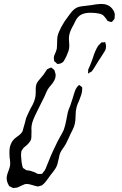

<svg xmlns="http://www.w3.org/2000/svg" viewBox="-20 -840 619 978"><path d="M271 -515Q271 -515 263 -523Q258 -526 256 -529Q255 -531 255 -537L254 -547Q254 -547 257 -559Q259 -563 263 -572.5Q267 -582 269 -590Q270 -593 270 -601Q271 -609 271 -625Q271 -645 273 -655Q278 -676 293 -704Q308 -732 327 -756Q330 -760 338.5 -771.5Q347 -783 355.5 -790.5Q364 -798 373 -802Q385 -807 400.5 -808.5Q416 -810 422 -811L446 -814Q470 -819 494 -820Q514 -820 525 -815Q540 -810 551.5 -796Q563 -782 565 -766L564 -755V-748Q564 -744 560 -740Q556 -736 555 -734Q554 -733 552 -730.5Q550 -728 549 -728H548Q545 -728 542.5 -729Q540 -730 538 -730Q537 -731 533.5 -731.5Q530 -732 529 -733Q527 -734 525 -738Q523 -742 521 -744Q509 -761 501 -765Q493 -770 480.5 -771.5Q468 -773 464 -774L441 -775Q396 -775 377 -752Q370 -745 364.5 -733.5Q359 -722 357 -718Q355 -714 347 -699.5Q339 -685 335 -671Q331 -657 331 -644Q331 -635 332 -625.5Q333 -616 333 -606Q333 -593 329 -581Q325 -569 316 -549Q314 -546 310 -538Q306 -530 302 -525Q301 -523 289 -517Q287 -517 281 -515Q275 -513 271 -515ZM518 -589Q517 -585 515 -582Q513 -579 512 -577Q507 -568 495 -550L483 -532Q483 -532 459 -493Q457 -490 453 -484Q449 -478 446 -475L436 -470Q435 -469 432.5 -467.5Q430 -466 428 -465L429 -474V-482Q429 -487 433 -494Q437 -501 438 -505Q443 -516 446 -525.5Q449 -535 452 -542Q466 -587 481 -608Q481 -608 492 -619Q493 -620 494 -621.5Q495 -623 496 -623Q498 -625 502 -624.5Q506 -624 507 -624Q508 -624 511.5 -625Q515 -626 516 -625Q517 -624 517 -620Q520 -611 520 -607Q520 -595 518 -589ZM398 -376Q396 -359 382 -325Q375 -312 370 -294Q365 -275 365 -250Q365 -226 361 -209Q358 -195 350 -179Q342 -163 339 -157Q335 -149 329.5 -136Q324 -123 315 -106Q314 -104 304 -89Q291 -71 287 -62Q283 -53 279 -31Q273 0 265 14Q260 23 251 34.5Q242 46 238 51Q232 59 222.5 72.5Q213 86 205 94Q198 101 195 103Q192 105 184 107Q175 110 174 110Q171 110 168.5 109Q166 108 163 108Q155 106 140.5 101.5Q126 97 116 97Q106 97 90.5 105Q75 113 69 115L55 117L47 118L37 113L27 108Q25 106 24.5 103.5Q24 101 22 99Q14 83 14 68Q14 53 23 31Q24 28 28 16.5Q32 5 32 -7Q32 -17 31 -24.5Q30 -32 29 -37Q28 -46 28 -63Q28 -90 35 -105Q42 -125 62 -140Q66 -143 77 -151Q88 -159 94 -170Q96 -173 98 -183L106 -211Q110 -229 113 -238Q119 -254 135 -286Q148 -308 154 -324Q160 -342 161 -352Q162 -358 162 -369Q162 -372 162 -388Q162 -404 168 -417Q171 -424 187 -442Q202 -460 202 -460L214 -478Q220 -487 220 -487L230 -492Q238 -496 240 -496Q243 -496 251 -488Q252 -487 254 -486Q256 -485 257 -483Q258 -481 258.5 -478Q259 -475 260 -473Q263 -464 263 -463Q266 -443 251 -421Q246 -413 237.5 -403.5Q229 -394 225 -387Q219 -378 214 -365.5Q209 -353 206 -347L170 -275Q166 -267 157.5 -249Q149 -231 144.5 -215.5Q140 -200 140 -186Q140 -181 140.5 -172.5Q141 -164 140 -152V-143Q140 -131 134.5 -122Q129 -113 118 -102Q100 -87 101 -88Q99 -86 97 -82.5Q95 -79 93 -77L89 -70Q88 -67 88 -61Q87 -57 87 -50Q87 -41 89 -25Q89 -21 90 -14.5Q91 -8 92 -3Q95 12 97 15Q98 17 104 20L114 27L130 29Q135 30 140.5 32Q146 34 149 35Q154 36 162 40.5Q170 45 174 46H185Q192 46 194 45Q196 45 199 39Q208 30 212 20L238 -44L251 -73Q263 -99 273 -119L286 -143Q300 -167 305 -179Q313 -202 318 -230Q322 -254 325 -266Q327 -277 338 -302Q340 -308 350 -339Q359 -370 364 -382Q367 -390 376 -401Q382 -407 383 -407Q384 -408 387 -404Q394 -401 399 -394Q399 -382 398 -376Z"/></svg>

Font: Rubik-Burned
Style: Regular
Weight: 400
Designer: NaN (generative design), Hubert & Fischer (Rubik source font outlines)
Foundry: NaN, Hubert & Fischer
Version: Version 1.000